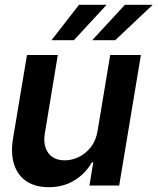

<svg xmlns="http://www.w3.org/2000/svg" viewBox="-20 -776 659 803"><path d="M388.2 -229 440.9 -545.9H569.3L478.5 0H354L370.1 -97.2H364.3Q338.9 -51.3 291.7 -22Q244.6 7.3 182.6 6.8Q129.4 6.8 92.3 -16.8Q55.2 -40.5 39.6 -86.7Q23.9 -132.8 34.7 -198.2L92.8 -545.9H221.7L167.5 -217.8Q159.2 -166.5 182.4 -135.7Q205.6 -105 251.5 -105.5Q280.3 -105.5 309.1 -119.1Q337.9 -132.8 359.6 -160.2Q381.3 -187.5 388.2 -229ZM365.7 -607.9 502.4 -755.9H618.7L461.9 -607.9ZM195.3 -607.9 310.5 -755.9H425.8L289.1 -607.9Z"/></svg>

Font: Inter Tight SemiBold
Style: Italic
Weight: 600
Italic angle: -9.39999°
Designer: Rasmus Andersson
Foundry: rsms
Version: Version 3.004